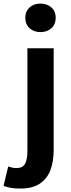

<svg xmlns="http://www.w3.org/2000/svg" viewBox="-74 -831 400 1079"><path d="M39.6 228.7Q7.2 228.7 -15.2 224.3Q-37.6 219.9 -54.1 213.4L-27.9 104.8Q-17.1 108.6 -5.1 111Q6.9 113.5 19 113.5Q54 113.5 67 89.2Q80 65 80 17.9V-559.8H227.6V14.1Q227.6 74.2 210.1 122.7Q192.7 171.2 151.4 199.9Q110.1 228.7 39.6 228.7ZM153.2 -650.6Q116.1 -650.6 92.1 -672.6Q68.1 -694.5 68.1 -731.4Q68.1 -767.1 92.1 -789Q116.1 -810.8 153.2 -810.8Q190.8 -810.8 215 -789Q239.1 -767.1 239.1 -731.4Q239.1 -694.5 215 -672.6Q190.8 -650.6 153.2 -650.6Z"/></svg>

Font: Noto Sans TC Thin
Style: Regular
Weight: 100
Designer: Ryoko NISHIZUKA 西塚涼子 (kana, bopomofo & ideographs); Paul D. Hunt (Latin, Greek & Cyrillic); Sandoll Communications 산돌커뮤니
Foundry: Adobe
Version: Version 2.004-H2;hotconv 1.0.118;makeotfexe 2.5.65603